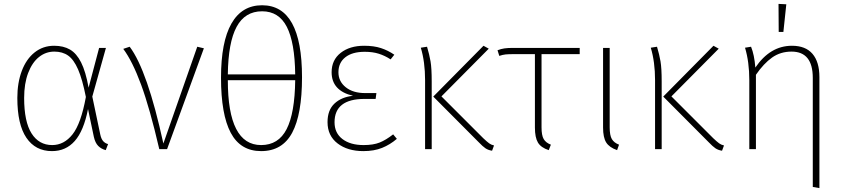

<svg xmlns="http://www.w3.org/2000/svg" viewBox="-20 -766 4336 986"><path d="M435 -316 489 -520H524L454 -270L495 -75Q500 -52 510 -41Q520 -30 535 -26L523 5Q500 -1 484.5 -16.5Q469 -32 462 -63L432 -206Q410 -94 364 -42Q318 10 247 10Q162 10 115.5 -58.5Q69 -127 69 -263Q69 -341 92 -402Q115 -463 158 -497Q201 -531 258 -531Q306 -531 339.5 -511.5Q373 -492 396.5 -445.5Q420 -399 435 -316ZM104 -263Q104 -141 142 -81Q180 -21 248 -21Q309 -21 352.5 -76Q396 -131 421 -268Q403 -359 381 -409.5Q359 -460 330 -480.5Q301 -501 259 -501Q215 -501 180 -473Q145 -445 124.5 -391Q104 -337 104 -263Z M819 -29 993 -526 1027 -518 838 0H798Q749 -211 704.5 -331.5Q660 -452 613 -515L646 -526Q737 -405 819 -29Z M1531 -369Q1531 -179 1480.5 -84.5Q1430 10 1321 10Q1215 10 1165 -84Q1115 -178 1115 -367Q1115 -551 1168.5 -645Q1222 -739 1326 -739Q1531 -739 1531 -369ZM1150 -384H1496Q1494 -548 1453 -628Q1412 -708 1326 -708Q1238 -708 1195 -628Q1152 -548 1150 -384ZM1496 -354H1150Q1150 -21 1321 -21Q1410 -21 1452 -103Q1494 -185 1496 -354Z M2005 -485 1986 -461Q1957 -480 1925.5 -490Q1894 -500 1853 -500Q1789 -500 1753.5 -472Q1718 -444 1718 -395Q1718 -348 1755.5 -318Q1793 -288 1855 -288H1913L1909 -258H1852Q1698 -258 1698 -138Q1698 -83 1738.5 -52Q1779 -21 1847 -21Q1897 -21 1929.5 -34Q1962 -47 1999 -76L2018 -53Q1983 -23 1942 -6.5Q1901 10 1846 10Q1765 10 1713.5 -29.5Q1662 -69 1662 -139Q1662 -201 1698 -234.5Q1734 -268 1793 -274Q1683 -300 1683 -395Q1683 -458 1729.5 -494.5Q1776 -531 1850 -531Q1900 -531 1936.5 -519Q1973 -507 2005 -485Z M2247 -271 2462 -56Q2481 -38 2492 -30Q2503 -22 2517 -19L2507 8Q2487 5 2473 -4.5Q2459 -14 2438 -36L2205 -270L2463 -531L2490 -516ZM2197 -348V0H2163V-354Q2163 -448 2141 -521L2173 -526Q2185 -486 2191 -451Q2197 -416 2197 -348Z M2761 -488V-112Q2761 -71 2772 -52Q2783 -33 2809 -23L2798 5Q2758 -8 2742.5 -34Q2727 -60 2727 -111V-488H2619Q2591 -488 2576.5 -486.5Q2562 -485 2544 -479L2535 -508Q2553 -515 2570.5 -517.5Q2588 -520 2614 -520H2957V-488Z M3111 -112Q3111 -71 3122 -52Q3133 -33 3159 -23L3149 5Q3109 -9 3093 -34.5Q3077 -60 3077 -111V-520H3111Z M3428 -271 3643 -56Q3662 -38 3673 -30Q3684 -22 3698 -19L3688 8Q3668 5 3654 -4.5Q3640 -14 3619 -36L3386 -270L3644 -531L3671 -516ZM3378 -348V0H3344V-354Q3344 -448 3322 -521L3354 -526Q3366 -486 3372 -451Q3378 -416 3378 -348Z M4188 -370V200L4154 194V-366Q4154 -501 4045 -501Q3988 -501 3945 -470.5Q3902 -440 3862 -382V0H3828V-354Q3828 -448 3806 -521L3837 -526Q3854 -484 3859 -419Q3935 -531 4047 -531Q4117 -531 4152.5 -489.5Q4188 -448 4188 -370ZM4018 -744 4003 -602H3979L3978 -746Z"/></svg>

Font: FiraGO UltraLight
Style: Regular
Weight: 200
Designer: bBox Type
Foundry: bBox Type GmbH
Version: Version 1.001